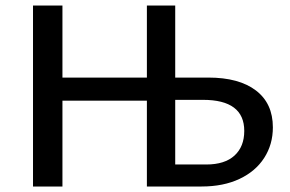

<svg xmlns="http://www.w3.org/2000/svg" viewBox="-20 -678 1056 698"><path d="M972 -215Q972 -153 940.5 -104Q909 -55 850.5 -27.5Q792 0 713 0H514V-312H207V0H100V-658H207V-396H514V-658H617V-396H737Q849 -396 910.5 -349Q972 -302 972 -215ZM868 -202Q868 -315 718 -315H617V-80H730Q797 -80 832.5 -112.5Q868 -145 868 -202Z"/></svg>

Font: Ysabeau Semibold
Style: Regular
Weight: 600
Designer: Christian Thalmann (Catharsis Fonts)
Version: Version 0.003